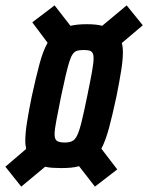

<svg xmlns="http://www.w3.org/2000/svg" viewBox="-20 -702 551 714"><path d="M59 -8 0 -82 77 -148Q77 -153 76 -157Q75 -161 74.5 -165.5Q74 -170 74 -176Q74 -207 80.5 -248Q87 -289 98 -343Q114 -416 127 -464.5Q140 -513 157 -543L100 -619L183 -682L242 -606Q255 -609 270 -610.5Q285 -612 303 -612Q321 -612 335 -610.5Q349 -609 360 -606L451 -682L511 -608L433 -542Q435 -535 436 -526.5Q437 -518 437 -507Q437 -479 430.5 -438.5Q424 -398 413 -343Q398 -273 385.5 -226.5Q373 -180 357 -149L416 -72L333 -8L274 -84Q260 -80 243.5 -78.5Q227 -77 208 -77Q190 -77 175 -78Q160 -79 148 -82ZM220 -172Q237 -172 248 -177Q259 -182 267 -198.5Q275 -215 283.5 -249.5Q292 -284 304 -343Q316 -401 322 -434.5Q328 -468 328 -485Q328 -499 324 -505.5Q320 -512 312 -514Q304 -516 291 -516Q277 -516 267.5 -513.5Q258 -511 251 -501.5Q244 -492 238 -473Q232 -454 224.5 -422.5Q217 -391 207 -343Q196 -287 189.5 -253.5Q183 -220 183 -203Q183 -190 187 -183.5Q191 -177 199.5 -174.5Q208 -172 220 -172Z"/></svg>

Font: Saira ExtraCondensed
Style: Bold Italic
Weight: 700
Width: 2
Italic angle: -12°
Designer: Hector Gatti with collaboration of the Omnibus-Type team
Foundry: Omnibus-Type
Version: Version 1.101